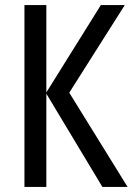

<svg xmlns="http://www.w3.org/2000/svg" viewBox="-20 -734 521 754"><path d="M481 0H382L162 -366V0H76V-714H162V-371L376 -714H470L252 -370Z"/></svg>

Font: Noto Sans Display Condensed
Style: Regular
Weight: 400
Width: 3
Designer: Monotype Design Team
Foundry: Monotype Imaging Inc.
Version: Version 2.003